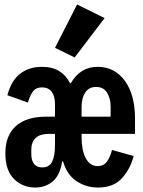

<svg xmlns="http://www.w3.org/2000/svg" viewBox="-20 -827 640 859"><path d="M137 12Q81 12 42.5 -26.5Q4 -65 4 -141Q4 -221 51 -263Q98 -305 186 -305H226V-362Q226 -396 211.5 -416Q197 -436 168 -436Q141 -436 127.5 -418Q114 -400 105 -368L13 -401Q30 -466 70 -497Q110 -528 168 -528Q214 -528 245 -509Q276 -490 293 -455H297Q339 -528 417 -528Q493 -528 538.5 -465.5Q584 -403 584 -297V-228H345V-213Q345 -155 363.5 -119.5Q382 -84 417 -84Q445 -84 459.5 -105.5Q474 -127 481 -156L578 -129Q563 -71 525.5 -29.5Q488 12 418 12Q366 12 323 -16Q280 -44 262 -105H258Q249 -44 216.5 -16Q184 12 137 12ZM410 -438Q377 -438 361 -412.5Q345 -387 345 -349V-305H475V-349Q475 -387 459 -412.5Q443 -438 410 -438ZM169 -78Q201 -78 213.5 -104Q226 -130 226 -179V-228H197Q160 -228 140 -210Q120 -192 120 -157V-138Q120 -110 132 -94Q144 -78 169 -78ZM314 -570 226 -613 325 -807 448 -746Z"/></svg>

Font: Lilex Nerd Font
Style: Bold
Weight: 700
Designer: Mike Abbink, Paul van der Laan, Pieter van Rosmalen, Mikhael Khrustik
Foundry: Mikhael Khrustik
Version: Version 2.400; ttfautohint (v1.8.4.7-5d5b);Nerd Fonts 3.3.0